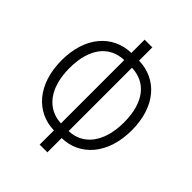

<svg xmlns="http://www.w3.org/2000/svg" viewBox="-211 -833 952 952"><g transform="rotate(45 265.0 -357.0)"><path d="M238 11H292V-89C416 -91 511 -193 511 -362C511 -530 419 -629 292 -632V-725H238V-632C112 -629 19 -529 19 -362C19 -192 114 -91 238 -89ZM238 -138C141 -142 74 -221 74 -362C74 -503 139 -579 238 -582ZM292 -138V-582C392 -579 456 -503 456 -363C456 -221 389 -141 292 -138Z"/></g></svg>

Font: Noto Sans Mono Condensed Light
Style: Regular
Weight: 300
Width: 3
Designer: Monotype Design Team
Foundry: Monotype Imaging Inc.
Version: Version 2.014